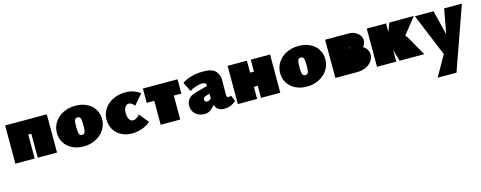

<svg xmlns="http://www.w3.org/2000/svg" viewBox="-30 -1136 5300 2115"><g transform="rotate(-15 2619.5 -78.5)"><path d="M506 0H286V-273H251V0H31V-436H506Z M560 -208Q560 -276 596 -330.5Q632 -385 694 -415.5Q756 -446 833 -446Q905 -446 961.5 -418.5Q1018 -391 1049.5 -341.5Q1081 -292 1081 -229Q1081 -162 1045.5 -107Q1010 -52 947.5 -20.5Q885 11 808 11Q736 11 679.5 -17Q623 -45 591.5 -94.5Q560 -144 560 -208ZM864 -215Q864 -257 861 -278Q858 -299 849 -307.5Q840 -316 823 -316Q806 -316 797.5 -307.5Q789 -299 786 -278.5Q783 -258 783 -217Q783 -175 786.5 -154Q790 -133 799 -124.5Q808 -116 825 -116Q841 -116 849.5 -124.5Q858 -133 861 -153.5Q864 -174 864 -215Z M1126 -207Q1126 -276 1162.5 -330.5Q1199 -385 1262.5 -415.5Q1326 -446 1404 -446Q1454 -446 1494 -432.5Q1534 -419 1570 -391L1472 -276Q1459 -292 1442.5 -304Q1426 -316 1410 -316Q1383 -316 1366 -293.5Q1349 -271 1349 -220Q1349 -183 1364 -154.5Q1379 -126 1410 -126Q1429 -126 1443 -135Q1457 -144 1469.5 -155.5Q1482 -167 1486 -171L1573 -63Q1481 11 1358 11Q1291 11 1238 -17.5Q1185 -46 1155.5 -95.5Q1126 -145 1126 -207Z M1997 -273H1911V0H1688V-273H1602V-436H1997Z M2547 -40Q2519 -16 2486.5 -2.5Q2454 11 2412 11Q2369 11 2344 -7Q2319 -25 2308 -60Q2276 -22 2249 -5.5Q2222 11 2188 11Q2122 11 2083.5 -26Q2045 -63 2045 -121Q2045 -165 2067 -191.5Q2089 -218 2117.5 -230.5Q2146 -243 2186 -253L2293 -281Q2293 -299 2284.5 -310Q2276 -321 2245 -321Q2211 -321 2169 -306.5Q2127 -292 2103 -274L2050 -379Q2084 -409 2151.5 -427.5Q2219 -446 2286 -446Q2398 -446 2433.5 -401.5Q2469 -357 2469 -308L2468 -133Q2468 -102 2488 -102Q2500 -102 2521 -108ZM2296 -137V-147L2295 -192L2250 -178Q2220 -168 2220 -144Q2220 -130 2228.5 -122.5Q2237 -115 2251 -115Q2262 -115 2270 -119Q2278 -123 2285.5 -129Q2293 -135 2296 -137Z M3052 -436V0H2832V-138H2788V0H2568V-436H2788V-300H2832V-436Z M3106 -208Q3106 -276 3142 -330.5Q3178 -385 3240 -415.5Q3302 -446 3379 -446Q3451 -446 3507.5 -418.5Q3564 -391 3595.5 -341.5Q3627 -292 3627 -229Q3627 -162 3591.5 -107Q3556 -52 3493.5 -20.5Q3431 11 3354 11Q3282 11 3225.5 -17Q3169 -45 3137.5 -94.5Q3106 -144 3106 -208ZM3410 -215Q3410 -257 3407 -278Q3404 -299 3395 -307.5Q3386 -316 3369 -316Q3352 -316 3343.5 -307.5Q3335 -299 3332 -278.5Q3329 -258 3329 -217Q3329 -175 3332.5 -154Q3336 -133 3345 -124.5Q3354 -116 3371 -116Q3387 -116 3395.5 -124.5Q3404 -133 3407 -153.5Q3410 -174 3410 -215Z M4122 -152Q4122 -111 4098 -76.5Q4074 -42 4030.5 -21Q3987 0 3930 0H3680V-436H3949Q3985 -436 4018 -420.5Q4051 -405 4070.5 -378.5Q4090 -352 4090 -322Q4090 -287 4063 -249Q4091 -231 4106.5 -206Q4122 -181 4122 -152ZM3911 -294H3939Q3932 -294 3924.5 -294.5Q3917 -295 3911 -294ZM3915 -276Q3919 -276 3923 -278.5Q3927 -281 3924 -281H3907Q3908 -276 3915 -276ZM3938 -151Q3937 -151 3932.5 -153Q3928 -155 3928 -152V-151Z M4694 0H4413L4382 -107Q4380 -123 4375 -131V0H4155V-436H4375V-338L4413 -436H4692L4545 -252Q4566 -228 4583 -195Z M5238 -430 4984 289H4769L4902 55L4702 -430H4915L4984 -149L5036 -430Z"/></g></svg>

Font: Ysabeau Black
Style: Regular
Weight: 900
Designer: Christian Thalmann (Catharsis Fonts)
Version: Version 0.003